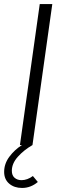

<svg xmlns="http://www.w3.org/2000/svg" viewBox="-48 -717 301 949"><path d="M148.5 -697H210.5L112.5 0Q70 24.5 40.2 57.8Q10.5 91 10.5 127Q10.5 150 24.2 161.8Q38 173.5 58.5 173.5Q72.5 173.5 87 168.2Q101.5 163 114.5 153L139 182.5Q104 212 61 212Q22.5 212 -2.5 190.8Q-27.5 169.5 -27.5 132.5Q-27.5 92.5 -2 58Q23.5 23.5 60.5 0H50.5Z"/></svg>

Font: HK Grotesk Light
Style: Italic
Weight: 300
Italic angle: -16°
Designer: Alfredo Marco Pradil
Foundry: Hanken Design Co.
Version: Version 3.001